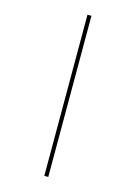

<svg xmlns="http://www.w3.org/2000/svg" viewBox="-147 -839 828 1167"><g transform="rotate(15 267.5 -256.0)"><path d="M253 -763V251H278V-763Z"/></g></svg>

Font: Noto Sans Arabic Thin
Style: Regular
Weight: 100
Designer: Monotype Design Team, Nadine Chahine, Nizar Qandah and Khaled Hosny
Foundry: Monotype Imaging Inc.
Version: Version 2.012